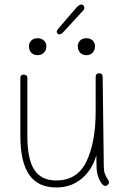

<svg xmlns="http://www.w3.org/2000/svg" viewBox="-20 -831 572 849"><path d="M462 -25Q462 -19 457 -14Q452 -9 446 -9Q433 -9 420.5 -34Q408 -59 407 -91L406 -144Q387 -79 340.5 -40.5Q294 -2 229 -2Q148 -2 109 -58.5Q70 -115 70 -230V-487Q70 -501 85 -501Q92 -501 96.5 -497.5Q101 -494 101 -487V-228Q101 -128 131.5 -80.5Q162 -33 228 -33Q323 -33 363 -118.5Q403 -204 403 -336V-490Q403 -507 418 -507Q434 -507 434 -490L439 -96Q439 -76 443.5 -63.5Q448 -51 455 -40.5Q462 -30 462 -25ZM108 -626Q108 -642 118.5 -652Q129 -662 146 -662Q163 -662 174 -652Q185 -642 185 -626Q185 -609 174 -598Q163 -587 146 -587Q129 -587 118.5 -598Q108 -609 108 -626ZM324 -626Q324 -642 334.5 -652Q345 -662 362 -662Q379 -662 389.5 -652Q400 -642 400 -626Q400 -609 389.5 -598Q379 -587 362 -587Q345 -587 334.5 -598Q324 -609 324 -626ZM231 -691Q231 -697 241 -708L314 -793Q329 -811 339 -811Q345 -811 349 -807Q353 -803 353 -796Q353 -791 349.5 -786.5Q346 -782 343 -779Q340 -776 339 -775L260 -689Q250 -679 242 -679Q238 -679 234.5 -682.5Q231 -686 231 -691Z"/></svg>

Font: Mali ExtraLight
Style: Regular
Weight: 275
Version: Version 1.000; ttfautohint (v1.6)